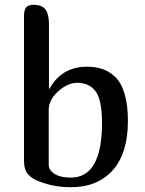

<svg xmlns="http://www.w3.org/2000/svg" viewBox="-20 -780 606 800"><path d="M184 -410H186Q237 -502 342 -502Q378 -502 406.5 -492.5Q435 -483 460 -459.5Q485 -436 499 -389.5Q513 -343 513 -276Q513 -142 450 -71Q387 0 275 0Q206 0 146 -23Q115 -34 97.5 -53Q80 -72 80 -110V-713Q80 -737 88.5 -748.5Q97 -760 120 -760Q154 -760 169 -741Q184 -722 184 -678ZM183 -93Q183 -71 207.5 -55.5Q232 -40 275 -40Q405 -40 405 -268Q405 -365 378 -400Q351 -435 302 -435Q262 -435 222.5 -399.5Q183 -364 183 -322Z"/></svg>

Font: Marmelad
Style: Regular
Weight: 400
Designer: Manvel Shmavonyan
Foundry: Cyreal
Version: Version 1.001;PS 001.001;hotconv 1.0.88;makeotf.lib2.5.64775